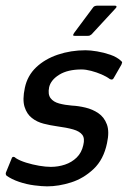

<svg xmlns="http://www.w3.org/2000/svg" viewBox="-30 -655 452 680"><path d="M11 -93Q13 -100 18 -99.5Q23 -99 26 -95Q40 -86 62.5 -79Q85 -72 108.5 -68Q132 -64 150 -64Q176 -64 200 -72Q224 -80 241.5 -97Q259 -114 265 -141Q271 -165 261.5 -177.5Q252 -190 229.5 -196.5Q207 -203 170 -208Q148 -211 124.5 -217Q101 -223 83 -237Q65 -251 57 -276.5Q49 -302 58 -344Q67 -387 98 -416.5Q129 -446 175 -461.5Q221 -477 273 -477Q290 -477 314 -473Q338 -469 361 -461Q384 -453 398 -440Q403 -436 402.5 -433.5Q402 -431 400 -426L373 -379Q369 -370 359 -375Q347 -384 329.5 -391.5Q312 -399 293 -404Q274 -409 259 -409Q210 -409 180 -390.5Q150 -372 144 -346Q139 -321 149 -307.5Q159 -294 179.5 -288.5Q200 -283 225 -281Q247 -280 272.5 -274Q298 -268 318.5 -254Q339 -240 348.5 -214.5Q358 -189 349 -148Q337 -90 301.5 -56.5Q266 -23 222 -9Q178 5 137 5Q119 5 91.5 1.5Q64 -2 37.5 -11Q11 -20 -7 -33Q-11 -38 -9 -44ZM235 -528Q229 -528 229 -530.5Q229 -533 233 -539L300 -629Q304 -635 316 -635H377Q381 -635 382.5 -632.5Q384 -630 379 -625L294 -533Q290 -530 287.5 -529Q285 -528 279 -528Z"/></svg>

Font: Glory Thin Medium
Style: Italic
Weight: 500
Italic angle: -12°
Version: Version 1.011